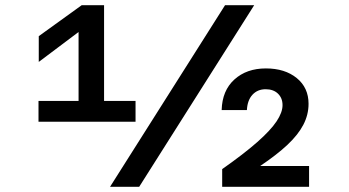

<svg xmlns="http://www.w3.org/2000/svg" viewBox="-20 -718 1340 738"><path d="M282 -250V-595L129 -480V-579L294 -698H380V-250ZM128 -330H501V-250H128ZM403 0 845 -698H957L515 0ZM834 0V-68Q918 -127 969 -172Q1020 -217 1043 -251.5Q1066 -286 1066 -314Q1066 -341 1048.5 -358Q1031 -375 1001 -375Q970 -375 950.5 -354Q931 -333 929 -295H832Q834 -370 881 -412.5Q928 -455 1002 -455Q1075 -455 1120.5 -418Q1166 -381 1166 -319Q1166 -277 1146 -238.5Q1126 -200 1085 -161.5Q1044 -123 980 -80H1168V0Z"/></svg>

Font: Azeret Mono Thin Medium
Style: Regular
Weight: 500
Version: Version 1.002